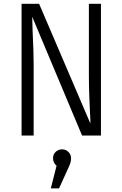

<svg xmlns="http://www.w3.org/2000/svg" viewBox="-20 -725 655 1027"><path d="M152.3 -635.4Q151.8 -625.1 154.4 -560Q160 -447.2 160 -379.5V0H95.4V-704.6H189.2L463.1 -65.1Q464.1 -71.3 462.8 -95.9Q461.5 -120.5 461 -131.8Q460.5 -142.6 457.9 -202.8Q455.4 -263.1 455.4 -327.2V-704.6H520V0H419ZM360 121.5Q360 133.3 357.4 143.1Q354.9 152.8 347.2 169.7L295.9 282.6H251.8L282.6 161.5Q273.8 154.9 268.7 143.8Q263.6 132.8 263.6 121.5Q263.6 101 277.7 87.4Q291.8 73.8 311.8 73.8Q331.8 73.8 345.9 87.7Q360 101.5 360 121.5Z"/></svg>

Font: Fira Code Fixed Light
Style: Regular
Weight: 300
Monospace: yes
Designer: Carrois Corporate, Edenspiekermann AG, Nikita Prokopov
Foundry: Carrois Corporate, Edenspiekermann AG, Nikita Prokopov
Version: Version 5.002